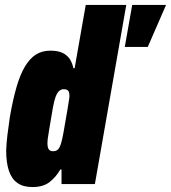

<svg xmlns="http://www.w3.org/2000/svg" viewBox="-20 -745 692 777"><path d="M111 12Q74 12 50.5 -4.5Q27 -21 16 -54Q5 -87 5 -136Q6 -165 10 -198.5Q14 -232 20 -272Q32 -341 46.5 -391.5Q61 -442 80.5 -475Q100 -508 125 -524Q150 -540 184 -540Q215 -540 234 -530.5Q253 -521 263 -505Q273 -489 277 -469H282L327 -725H491L364 0H229V-59H224Q207 -29 181 -8.5Q155 12 111 12ZM194 -133Q208 -133 215 -140.5Q222 -148 227 -164.5Q232 -181 237 -209Q248 -269 252.5 -298.5Q257 -328 259 -339Q261 -350 261 -356Q261 -367 259 -372.5Q257 -378 252 -381Q247 -384 238 -384Q227 -384 219 -376.5Q211 -369 205 -353Q199 -337 194 -309Q184 -249 179 -220.5Q174 -192 173 -182Q172 -172 172 -166Q172 -148 177.5 -140.5Q183 -133 194 -133ZM485 -555 515 -725H652L578 -555Z"/></svg>

Font: Archivo ExtraCondensed Black
Style: Italic
Weight: 900
Width: 2
Italic angle: -10°
Designer: Hector Gatti
Foundry: Omnibus-Type
Version: Version 2.001